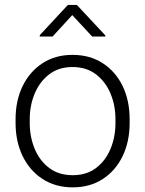

<svg xmlns="http://www.w3.org/2000/svg" viewBox="-20 -765 601 794"><path d="M44.4 -256.3V-272Q44.4 -349.1 73.7 -409.2Q103 -469.2 156 -503.7Q209 -538.1 279.8 -538.1Q351.6 -538.1 404.8 -503.7Q458 -469.2 487.1 -409.2Q516.1 -349.1 516.1 -272V-256.3Q516.1 -179.7 487.1 -119.4Q458 -59.1 405 -24.7Q352.1 9.8 280.8 9.8Q209.5 9.8 156.2 -24.7Q103 -59.1 73.7 -119.4Q44.4 -179.7 44.4 -256.3ZM103 -272V-256.3Q103 -198.7 123.5 -149.4Q144 -100.1 183.6 -70.3Q223.1 -40.5 280.8 -40.5Q337.9 -40.5 377.2 -70.3Q416.5 -100.1 437 -149.4Q457.5 -198.7 457.5 -256.3V-272Q457.5 -329.1 437 -378.2Q416.5 -427.2 377 -457.5Q337.4 -487.8 279.8 -487.8Q222.7 -487.8 183.3 -457.5Q144 -427.2 123.5 -378.2Q103 -329.1 103 -272ZM297.9 -744.6 415.5 -618.7V-613.8H361.3L278.8 -702.6L197.3 -613.8H144.5V-619.6L260.7 -744.6Z"/></svg>

Font: Vazirmatn RD FD ExtraLight
Style: Regular
Weight: 200
Designer: Saber Rastikerdar
Foundry: Saber Rastikerdar
Version: Version 33.003